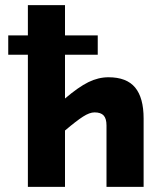

<svg xmlns="http://www.w3.org/2000/svg" viewBox="-20 -730 654 750"><path d="M361.8 -516.1H233.9V-345.2Q286.6 -390.1 325.4 -409.2Q364.3 -428.2 403.8 -428.2Q474.6 -428.2 507.8 -388.2Q541 -348.1 541 -267.1V0H396V-240.2Q396 -266.6 385 -278.8Q374 -291 349.1 -291Q330.1 -291 304.2 -274.4Q278.3 -257.8 233.9 -220.2V0H88.9V-516.1H12.2V-591.8H88.9V-710H233.9V-591.8H361.8Z"/></svg>

Font: IntelOne Mono Bold
Style: Regular
Weight: 700
Designer: Fred Shallcrass
Foundry: Frere-Jones Type LLC
Version: Version 1.200;hotconv 1.1.0;makeotfexe 2.6.0;FJTRelease1.2